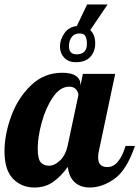

<svg xmlns="http://www.w3.org/2000/svg" viewBox="-33 -829 621 855"><path d="M234 -622Q234 -652 253.5 -680.5Q273 -709 309 -713L355 -809H446L369 -695Q391 -674 391 -636Q391 -600 369.5 -576Q348 -552 304 -552Q272 -552 253 -572Q234 -592 234 -622ZM274 -624Q274 -587 308 -587Q331 -587 342.5 -599Q354 -611 354 -633Q354 -654 348 -667Q342 -680 321 -680Q297 -680 285.5 -663Q274 -646 274 -624ZM568 -179Q531 -71 476.5 -32.5Q422 6 367 6Q325 6 299.5 -17.5Q274 -41 269 -86Q240 -45 204.5 -19.5Q169 6 120 6Q63 6 25 -33Q-13 -72 -13 -155Q-13 -229 16.5 -310.5Q46 -392 104.5 -448.5Q163 -505 244 -505Q285 -505 305 -491Q325 -477 325 -454V-447L336 -500H480L408 -160Q404 -145 404 -128Q404 -85 445 -85Q473 -85 493.5 -111Q514 -137 526 -179ZM316 -405Q316 -418 306 -430.5Q296 -443 275 -443Q235 -443 203 -396.5Q171 -350 153 -284.5Q135 -219 135 -169Q135 -119 149.5 -105Q164 -91 185 -91Q210 -91 234.5 -114.5Q259 -138 268 -179Z"/></svg>

Font: Lobster
Style: Regular
Weight: 400
Designer: Impallari Type
Foundry: Impallari Type
Version: Version 2.100